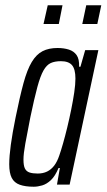

<svg xmlns="http://www.w3.org/2000/svg" viewBox="-20 -700 404 728"><path d="M108 8Q76 8 55 0.5Q34 -7 24.5 -25.5Q15 -44 15 -77Q15 -107 21 -151Q27 -195 39 -254Q55 -333 69 -384.5Q83 -436 100.5 -465Q118 -494 141.5 -506Q165 -518 198 -518Q222 -518 241 -512Q260 -506 270.5 -491Q281 -476 280 -447H285L303 -510H353L244 0H196L207 -63H202Q189 -32 173 -17Q157 -2 140 3Q123 8 108 8ZM123 -42Q143 -42 158.5 -49.5Q174 -57 185.5 -72Q197 -87 205 -111Q211 -128 219 -156Q227 -184 235 -217Q243 -250 250 -284.5Q257 -319 261.5 -349.5Q266 -380 266 -402Q266 -438 253 -453Q240 -468 211 -468Q188 -468 172.5 -461Q157 -454 145 -433Q133 -412 121.5 -369.5Q110 -327 95 -255Q83 -194 76 -155.5Q69 -117 69 -95Q69 -72 74.5 -61Q80 -50 92 -46Q104 -42 123 -42ZM292 -609 307 -680H364L349 -609ZM145 -609 161 -680H217L203 -609Z"/></svg>

Font: Saira UltraCondensed
Style: Italic
Weight: 400
Width: 1
Italic angle: -12°
Designer: Hector Gatti with collaboration of the Omnibus-Type team
Foundry: Omnibus-Type
Version: Version 1.101